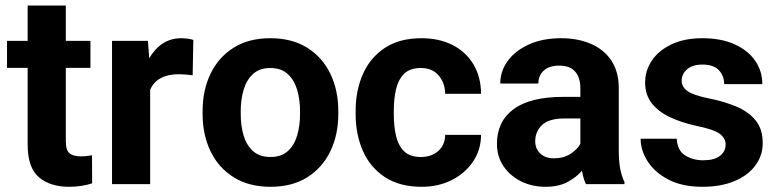

<svg xmlns="http://www.w3.org/2000/svg" viewBox="-20 -679 2869 708"><path d="M313.5 -528.3V-428.7H222.7V-159.2Q222.7 -125 236.3 -113.8Q250 -102.5 277.8 -102.5Q291 -102.5 301.3 -103.8Q311.5 -105 319.3 -106.4L319.8 -2.9Q301.8 2.9 280.8 6.3Q259.8 9.8 234.4 9.8Q164.6 9.8 123.3 -25.6Q82 -61 82 -145V-428.7H5.9V-528.3H82V-658.7H222.7V-528.3Z M692.9 -531.7 690.4 -401.4Q680.2 -402.8 665.8 -404.1Q651.4 -405.3 639.6 -405.3Q559.1 -405.3 533.7 -348.1V0H393.1V-528.3H525.4L530.3 -463.9Q549.8 -498.5 579.6 -518.3Q609.4 -538.1 648.9 -538.1Q660.2 -538.1 672.6 -536.4Q685.1 -534.7 692.9 -531.7Z M727.1 -258.8V-269Q727.1 -346.2 756.3 -407Q785.6 -467.8 841.3 -502.9Q897 -538.1 976.6 -538.1Q1057.1 -538.1 1113 -502.9Q1168.9 -467.8 1198.2 -407Q1227.5 -346.2 1227.5 -269V-258.8Q1227.5 -182.1 1198.2 -121.3Q1168.9 -60.5 1113.3 -25.4Q1057.6 9.8 977.5 9.8Q897.5 9.8 841.6 -25.4Q785.6 -60.5 756.3 -121.3Q727.1 -182.1 727.1 -258.8ZM867.7 -269V-258.8Q867.7 -214.8 878.4 -179Q889.2 -143.1 913.3 -121.6Q937.5 -100.1 977.5 -100.1Q1017.1 -100.1 1041 -121.6Q1064.9 -143.1 1075.7 -179Q1086.4 -214.8 1086.4 -258.8V-269Q1086.4 -312 1075.7 -348.1Q1064.9 -384.3 1040.8 -406.2Q1016.6 -428.2 976.6 -428.2Q937 -428.2 913.1 -406.2Q889.2 -384.3 878.4 -348.1Q867.7 -312 867.7 -269Z M1532.2 -100.1Q1571.3 -100.1 1596.2 -122.3Q1621.1 -144.5 1621.6 -181.6H1753.9Q1753.4 -126 1724.1 -82.8Q1694.8 -39.6 1645.5 -14.9Q1596.2 9.8 1535.2 9.8Q1453.6 9.8 1399.4 -25.9Q1345.2 -61.5 1318.4 -122.1Q1291.5 -182.6 1291.5 -256.8V-271Q1291.5 -345.7 1318.4 -406.2Q1345.2 -466.8 1399.2 -502.4Q1453.1 -538.1 1534.2 -538.1Q1599.1 -538.1 1648.4 -513.2Q1697.8 -488.3 1725.6 -442.1Q1753.4 -396 1753.9 -333H1621.6Q1621.1 -372.6 1597.9 -400.4Q1574.7 -428.2 1531.7 -428.2Q1490.7 -428.2 1469.2 -406Q1447.8 -383.8 1439.9 -347.9Q1432.1 -312 1432.1 -271V-256.8Q1432.1 -215.3 1439.9 -179.7Q1447.8 -144 1469.2 -122.1Q1490.7 -100.1 1532.2 -100.1Z M2140.6 0Q2131.3 -19 2126 -49.3Q2105 -24.9 2072.3 -7.6Q2039.6 9.8 1991.7 9.8Q1941.4 9.8 1900.6 -10.7Q1859.9 -31.2 1836.2 -66.9Q1812.5 -102.5 1812.5 -148.4Q1812.5 -231.4 1874 -276.6Q1935.5 -321.8 2057.1 -321.8H2120.1V-354.5Q2120.1 -392.1 2101.3 -414.6Q2082.5 -437 2041.5 -437Q2005.9 -437 1985.6 -419.2Q1965.3 -401.4 1965.3 -371.1H1824.7Q1824.7 -416.5 1852.3 -454.3Q1879.9 -492.2 1930.4 -515.1Q1981 -538.1 2049.3 -538.1Q2110.4 -538.1 2158.4 -517.6Q2206.5 -497.1 2234.1 -456.1Q2261.7 -415 2261.7 -353.5V-127.4Q2261.7 -84 2267.1 -56.2Q2272.5 -28.3 2282.7 -8.3V0ZM2022.5 -95.2Q2058.6 -95.2 2084 -111.8Q2109.4 -128.4 2120.1 -148.9V-242.2H2061Q2004.9 -242.2 1979.2 -218.3Q1953.6 -194.3 1953.6 -158.2Q1953.6 -130.9 1972.2 -113Q1990.7 -95.2 2022.5 -95.2Z M2655.8 -146Q2655.8 -168.9 2634.5 -185.3Q2613.3 -201.7 2546.4 -215.3Q2492.7 -227.1 2450.2 -247.1Q2407.7 -267.1 2383.3 -298.3Q2358.9 -329.6 2358.9 -375Q2358.9 -418.9 2384 -456.1Q2409.2 -493.2 2456.5 -515.6Q2503.9 -538.1 2569.8 -538.1Q2638.2 -538.1 2687.7 -516.1Q2737.3 -494.1 2764.2 -455.8Q2791 -417.5 2791 -368.7H2650.4Q2650.4 -399.4 2630.9 -420.2Q2611.3 -440.9 2569.3 -440.9Q2533.7 -440.9 2513.7 -423.6Q2493.7 -406.2 2493.7 -381.8Q2493.7 -357.9 2515.6 -342.8Q2537.6 -327.6 2592.8 -316.4Q2649.9 -305.2 2695.1 -286.1Q2740.2 -267.1 2766.4 -235.1Q2792.5 -203.1 2792.5 -151.4Q2792.5 -105 2765.1 -68.4Q2737.8 -31.7 2688 -11Q2638.2 9.8 2570.3 9.8Q2496.1 9.8 2445.3 -16.6Q2394.5 -43 2368.4 -83.7Q2342.3 -124.5 2342.3 -167.5H2475.6Q2477.5 -124.5 2506.1 -106.2Q2534.7 -87.9 2573.2 -87.9Q2613.8 -87.9 2634.8 -104.2Q2655.8 -120.6 2655.8 -146Z"/></svg>

Font: Vazirmatn UI FD
Style: Bold
Weight: 700
Designer: Saber Rastikerdar
Foundry: Saber Rastikerdar
Version: Version 33.003